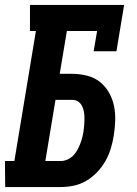

<svg xmlns="http://www.w3.org/2000/svg" viewBox="-35 -755 555 775"><path d="M-14 0 -15 -105H23L110 -630H86V-735H466L435 -548H343L357 -630H235L206 -457H256Q287 -457 316.5 -449.5Q346 -442 368 -424.5Q390 -407 404.5 -382Q419 -357 425 -328Q431 -299 430 -268.5Q429 -238 424 -207Q420 -181 412 -155Q404 -129 390.5 -105Q377 -81 357 -60Q337 -39 313 -25Q289 -11 262.5 -5.5Q236 0 210 0ZM148 -105H210Q223 -105 236 -110.5Q249 -116 259 -125.5Q269 -135 276 -147.5Q283 -160 288 -172.5Q293 -185 296.5 -198Q300 -211 302 -224Q304 -237 305 -250.5Q306 -264 306 -277Q306 -290 304 -302.5Q302 -315 296.5 -326.5Q291 -338 280.5 -345Q270 -352 257 -352H189Z"/></svg>

Font: Iosevka Curly Slab Extrabold
Style: Italic
Weight: 800
Italic angle: -9°
Monospace: yes
Designer: Belleve Invis
Foundry: Belleve Invis
Version: Version 22.1.2; ttfautohint (v1.8.4)